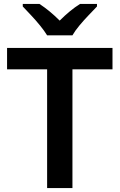

<svg xmlns="http://www.w3.org/2000/svg" viewBox="-20 -958 609 978"><path d="M349 0H220V-605H16V-714H553V-605H349ZM220 -778Q206 -801 184 -828Q162 -855 138 -880.5Q114 -906 96 -925V-938H181Q207 -921 232.5 -900Q258 -879 284 -853Q310 -879 336 -900.5Q362 -922 388 -938H474V-925Q456 -906 431.5 -880.5Q407 -855 384.5 -828Q362 -801 349 -778Z"/></svg>

Font: Noto Sans Canadian Aboriginal SemiBold
Style: Regular
Weight: 600
Designer: Monotype Design Team, Typotheque's Kevin King
Foundry: Monotype Imaging Inc.
Version: Version 2.004; ttfautohint (v1.8.4.7-5d5b)